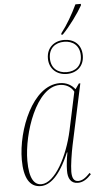

<svg xmlns="http://www.w3.org/2000/svg" viewBox="-64 -1009 552 1058"><g transform="rotate(-5 212.5 -480.5)"><path d="M304 -819 303 -811H311C353 -854 400 -919 425 -963V-971H395C369 -916 337 -861 304 -819ZM315 -593C370 -593 411 -628 411 -687C411 -748 370 -781 315 -781C260 -781 218 -746 218 -687C218 -629 260 -593 315 -593ZM315 -603C268 -603 229 -630 229 -687C229 -743 266 -771 315 -771C363 -771 400 -743 400 -687C400 -630 363 -603 315 -603ZM118 10C167 10 223 -33 277 -162H280C274 -131 269 -91 269 -63C268 -20 284 10 323 10C352 10 375 -6 398 -31L392 -39C368 -14 349 0 326 0C302 0 292 -19 292 -54C292 -88 303 -158 312 -200L384 -535H376L355 -505C337 -528 310 -546 270 -546C121 -546 26 -309 26 -143C26 -44 56 10 118 10ZM122 0C83 0 56 -36 56 -135C56 -287 140 -536 270 -536C302 -536 332 -521 347 -492L302 -281C272 -143 198 0 122 0Z"/></g></svg>

Font: Noto Serif Display Condensed Thin
Style: Italic
Weight: 100
Width: 3
Italic angle: -12°
Designer: Monotype Design Team
Foundry: Monotype Imaging Inc.
Version: Version 2.009